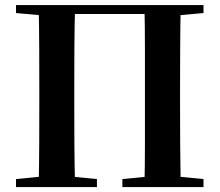

<svg xmlns="http://www.w3.org/2000/svg" viewBox="-20 -761 893 781"><path d="M137.2 0Q139.2 -85.2 139.5 -171.8Q139.9 -258.5 139.9 -346.1V-393.6Q139.9 -481.3 139.5 -567.7Q139.2 -654.1 137.2 -740.5H285.6Q283.1 -655.6 282.6 -568.4Q282.1 -481.3 282.1 -393.6V-346.9Q282.1 -258.9 282.6 -172.8Q283.1 -86.6 285.6 0ZM567.5 0Q569.5 -85.2 569.5 -171.7Q569.5 -258.2 569.5 -346.9V-393.6Q569.5 -481.3 569.5 -567.7Q569.5 -654.1 567.5 -740.5H715.1Q713.4 -655.6 712.9 -568.4Q712.4 -481.3 712.4 -393.6V-346.1Q712.4 -259.9 712.9 -173.3Q713.4 -86.6 715.1 0ZM45.1 0V-32.6L193.8 -47.3H221.3L374.3 -32.6V0ZM477.8 0V-32.6L629.5 -47.3H655.6L807.8 -32.6V0ZM45.1 -707.9V-740.5H211.1V-694.2H198.2ZM641.5 -694.2V-740.5H807.8V-707.9L654.8 -694.2ZM211.1 -704.1V-740.5H641.5V-704.1Z"/></svg>

Font: Noto Serif HK ExtraLight
Style: Regular
Weight: 200
Designer: Ryoko NISHIZUKA 西塚涼子 (kana & ideographs); Frank Grießhammer (Latin, Greek & Cyrillic); Wenlong ZHANG 张文龙 (bopomofo); San
Foundry: Adobe
Version: Version 2.002-H1;hotconv 1.1.0;makeotfexe 2.6.0